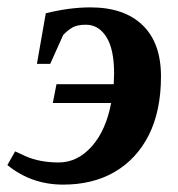

<svg xmlns="http://www.w3.org/2000/svg" viewBox="-48 -490 483 520"><path d="M185 -423H184Q162 -423 149 -416Q135 -408 123 -395L88 -317H52L76 -454Q140 -470 197 -470Q288 -470 338 -422Q388 -374 388 -283Q388 -190 355 -124Q322 -59 262 -24Q203 10 123 10Q37 10 -28 -43L-7 -80L21 -67Q60 -50 111 -50Q162 -50 201 -94Q239 -137 253 -211H95L105 -262H260L261 -291Q261 -357 240 -390Q219 -423 185 -423Z"/></svg>

Font: Libra Serif Modern
Style: Bold Italic
Weight: 700
Italic angle: -12°
Designer: Stefan Peev, Context Ltd
Foundry: Stefan Peev, Context Ltd
Version: Version 1.000